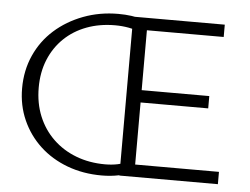

<svg xmlns="http://www.w3.org/2000/svg" viewBox="-49 -725 1032 792"><g transform="rotate(5 467.0 -329.0)"><path d="M399 6Q322 6 256.5 -18.5Q191 -43 143 -87.5Q95 -132 68 -192.5Q41 -253 41 -324Q41 -398 69 -460.5Q97 -523 147.5 -568Q198 -613 265.5 -638.5Q333 -664 410 -664Q439 -664 464.5 -660.5Q490 -657 515 -650L503 -595Q485 -606 457.5 -611Q430 -616 401 -616Q337 -616 283.5 -596Q230 -576 191 -538.5Q152 -501 130.5 -449Q109 -397 109 -333Q109 -268 131 -214.5Q153 -161 193.5 -122Q234 -83 289 -62Q344 -41 409 -41Q437 -41 461 -46Q485 -51 507 -63L532 -22Q503 -8 470 -1Q437 6 399 6ZM491 -308V-359H813V-308ZM472 0V-658H851V-607H533V-51H880V0Z"/></g></svg>

Font: Ysabeau Office Light
Style: Regular
Weight: 300
Designer: Christian Thalmann (Catharsis Fonts)
Version: Version 2.001;gftools[0.9.30]; featfreeze: tnum,lnum,ss02